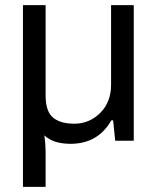

<svg xmlns="http://www.w3.org/2000/svg" viewBox="-20 -546 607 745"><path d="M69 179V-526H157V-175Q157 -114 185.5 -90Q214 -66 268 -66Q327 -66 369 -108Q411 -150 411 -217V-526H499V0H427L419 -79H412Q360 12 254 12Q186 12 152 -21Q157 12 157 52V179Z"/></svg>

Font: Archivo
Style: Regular
Weight: 400
Designer: Hector Gatti
Foundry: Omnibus-Type
Version: Version 2.001